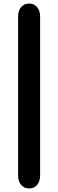

<svg xmlns="http://www.w3.org/2000/svg" viewBox="-20 -873 327 1082"><path d="M144 189C184 189 206 157 206 117V-781C206 -821 183 -853 144 -853C104 -853 82 -821 82 -781V117C82 157 104 189 144 189Z"/></svg>

Font: SN Pro SemiBold
Style: Regular
Weight: 600
Designer: Tobias Whetton
Foundry: Supernotes
Version: Version 1.003;Glyphs 3.3 (3324)